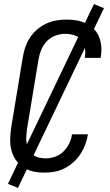

<svg xmlns="http://www.w3.org/2000/svg" viewBox="-20 -839 540 942"><path d="M198 8Q169 8 142 2Q115 -4 93.5 -18.5Q72 -33 57 -55Q42 -77 35.5 -103.5Q29 -130 30 -158Q31 -186 35 -214L92 -559Q96 -584 104.5 -608.5Q113 -633 127.5 -655Q142 -677 162.5 -694.5Q183 -712 206.5 -723Q230 -734 255.5 -738.5Q281 -743 306 -743Q331 -743 355 -739Q379 -735 400.5 -725Q422 -715 439 -698.5Q456 -682 465 -660.5Q474 -639 476.5 -614.5Q479 -590 475 -564L474 -555H396L397 -561Q400 -584 396.5 -606Q393 -628 379 -644Q365 -660 343.5 -666.5Q322 -673 299 -673Q276 -673 251.5 -664Q227 -655 209.5 -636.5Q192 -618 182.5 -595Q173 -572 169 -548L112 -203Q110 -186 109 -168.5Q108 -151 111 -135Q114 -119 122 -104.5Q130 -90 142 -80Q154 -70 170.5 -66Q187 -62 204 -62Q227 -62 250 -70Q273 -78 290.5 -95Q308 -112 319 -134Q330 -156 333 -179L334 -180H412L411 -178Q407 -153 398 -129Q389 -105 374.5 -83Q360 -61 340 -43Q320 -25 296.5 -13Q273 -1 247.5 3.5Q222 8 198 8ZM68 83 19 63 441 -819 490 -799Z"/></svg>

Font: Iosevka Term Curly Oblique
Style: Regular
Weight: 400
Italic angle: -9°
Designer: Belleve Invis
Foundry: Belleve Invis
Version: Version 32.3.0